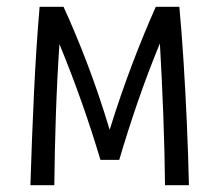

<svg xmlns="http://www.w3.org/2000/svg" viewBox="-20 -542 642 562"><path d="M69 0Q73 -133 79.5 -270Q86 -407 96 -522H166Q201 -446 235.5 -355.5Q270 -265 301 -162Q333 -265 367.5 -355.5Q402 -446 436 -522H505Q512 -446 517.5 -358.5Q523 -271 527 -180Q531 -89 533 0H463Q462 -98 458 -205Q454 -312 448 -415Q412 -327 383 -243Q354 -159 329 -74H274Q249 -158 219.5 -241.5Q190 -325 154 -413Q147 -310 143.5 -204Q140 -98 139 0Z"/></svg>

Font: Ubuntu Sans Condensed
Style: Regular
Weight: 400
Width: 3
Designer: Dalton Maag Ltd
Foundry: Dalton Maag Ltd
Version: Version 1.006; ttfautohint (v1.8.4.7-5d5b)